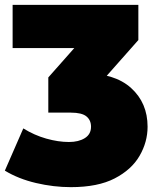

<svg xmlns="http://www.w3.org/2000/svg" viewBox="-37 -567 642 791"><path d="M255 204Q184 204 111.5 187Q39 170 -17 136L59 -38Q104 -10 153.5 4Q203 18 247 18Q287 18 312.5 2Q338 -14 338 -45Q338 -72 319 -87.5Q300 -103 255 -103H162V-248L339 -448L360 -369H15V-547H533V-402L356 -202L243 -266H304Q435 -266 503 -204.5Q571 -143 571 -45Q571 18 538 75Q505 132 435.5 168Q366 204 255 204Z"/></svg>

Font: MOST Montserrat Black
Style: Regular
Weight: 900
Designer: Julieta Ulanovsky
Foundry: Julieta Ulanovsky
Version: Version 8.000;March 11, 2024;FontCreator 15.0.0.2926 64-bit